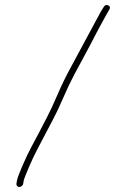

<svg xmlns="http://www.w3.org/2000/svg" viewBox="-20 -705 459 766"><path d="M57 41C60.7 41 64.1 39.7 67.1 37C70.2 34.3 72 31.3 72.6 28L74.3 17C75.3 11 82 -6.8 94.6 -36.3C107.2 -65.8 118.3 -89.5 127.9 -107.3C137.4 -125.1 147.5 -144.3 158.1 -165C168.7 -185.7 180 -207 191.8 -229C203.6 -251 217 -279.5 232.1 -314.4C247.1 -349.3 262.6 -381.6 278.4 -411.4C294.3 -441.1 306.9 -464.5 316.3 -481.5C325.6 -498.5 334.2 -514.5 341.9 -529.5C349.6 -544.5 357 -558.8 364.2 -572.5C371.3 -586.2 378.4 -599.3 385.4 -612C392.4 -624.7 399.2 -637 405.8 -649L415.5 -666C420.8 -674 419.5 -679.8 411.8 -683.5C404 -687.2 397.8 -684.7 393.1 -676L382.4 -659L263.4 -438C244.1 -403 226.1 -366.2 209.6 -327.7C193 -289.2 179 -259.2 167.6 -237.5C156.2 -215.8 145.2 -194.7 134.6 -174C124 -153.3 114 -134.5 104.6 -117.5C95.3 -100.5 83.8 -76.4 70.1 -45.1C56.5 -13.8 48.9 6.9 47.3 17L45.6 28C45 31.3 45.9 34.3 48.1 37C50.4 39.7 53.3 41 57 41Z"/></svg>

Font: Proton
Style: BdIt
Weight: 500
Version: Version 1.017